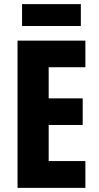

<svg xmlns="http://www.w3.org/2000/svg" viewBox="-20 -911 479 931"><path d="M394 0H65V-714H394V-585H216V-434H381V-305H216V-130H394ZM372 -891V-785H87V-891Z"/></svg>

Font: Noto Sans Gurmukhi ExtraCondensed ExtraBold
Style: Regular
Weight: 800
Width: 2
Designer: Jelle Bosma - Monotype Design Team
Foundry: Monotype Imaging Inc.
Version: Version 2.004; ttfautohint (v1.8.4.7-5d5b)